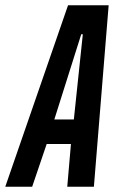

<svg xmlns="http://www.w3.org/2000/svg" viewBox="-64 -708 440 728"><path d="M-44 0 194 -688H348L292 0H191L205 -162H113L58 0ZM142 -255H216L250 -578H244Z"/></svg>

Font: Saira UltraCondensed
Style: Bold Italic
Weight: 700
Width: 1
Italic angle: -12°
Designer: Hector Gatti with collaboration of the Omnibus-Type team
Foundry: Omnibus-Type
Version: Version 1.101